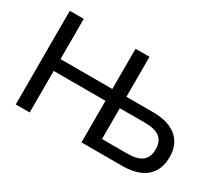

<svg xmlns="http://www.w3.org/2000/svg" viewBox="-125 -978 1423 1252"><g transform="rotate(30 586.5 -352.5)"><path d="M87 0V-705H192V-402H582V-705H687V-404H890Q965 -404 1018 -381Q1071 -358 1099.5 -313.5Q1128 -269 1128 -203Q1128 -137 1099.5 -91.5Q1071 -46 1018 -23Q965 0 890 0H582V-313H192V0ZM687 -86H878Q953 -86 988.5 -114.5Q1024 -143 1024 -202Q1024 -262 988 -290Q952 -318 878 -318H687Z"/></g></svg>

Font: Nunito Sans 11pt SemiBold
Style: Regular
Weight: 600
Version: Version 3.101;gftools[0.9.27]